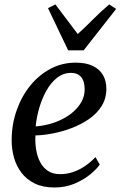

<svg xmlns="http://www.w3.org/2000/svg" viewBox="-20 -841 548 872"><path d="M433 -93.5Q419 -73 389.5 -48.8Q360 -24.5 318.8 -7Q277.5 10.5 227.5 10.5Q175 10.5 138 -7.5Q101 -25.5 77.5 -56.5Q54 -87.5 43.2 -126.5Q32.5 -165.5 33 -207Q33.5 -277.5 55.8 -340.5Q78 -403.5 117.2 -452Q156.5 -500.5 209.2 -528.5Q262 -556.5 324 -556.5Q371.5 -556.5 402.2 -541.2Q433 -526 448 -499.5Q463 -473 463 -439.5Q463.5 -394.5 441.8 -359.8Q420 -325 384 -300.2Q348 -275.5 305 -259.2Q262 -243 218.8 -234.8Q175.5 -226.5 141 -226Q139 -193.5 144 -162.2Q149 -131 162 -105.5Q175 -80 197.5 -65Q220 -50 253 -50Q283 -50 311.2 -59.5Q339.5 -69 365.5 -86.5Q391.5 -104 413.5 -127.5ZM303 -510Q267.5 -510 239.2 -487.8Q211 -465.5 190.8 -429.2Q170.5 -393 158.2 -350.5Q146 -308 142 -267Q172.5 -269 204.2 -277.5Q236 -286 264.8 -300.8Q293.5 -315.5 316 -336Q338.5 -356.5 351.8 -382Q365 -407.5 364.5 -437Q364 -473.5 348 -491.8Q332 -510 303 -510ZM289.5 -612.5 198 -804 231.5 -821Q256 -789 281.2 -755.2Q306.5 -721.5 333 -686.5Q370 -720 403 -753.5Q436 -787 476 -821L507.5 -800.5L360 -612.5Z"/></svg>

Font: Merriweather 48pt
Style: Italic
Weight: 400
Italic angle: -7.8°
Version: Version 2.101